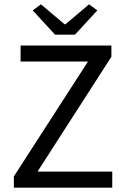

<svg xmlns="http://www.w3.org/2000/svg" viewBox="-20 -866 580 886"><path d="M44 0V-52L386 -582H75V-656H494V-604L153 -74H498V0ZM234 -706 131 -818 169 -846 278 -754H282L391 -846L429 -818L326 -706Z"/></svg>

Font: Assistant Medium
Style: Regular
Weight: 500
Designer: Hebrew By Ben Nathan, Latin by Paul Hunt
Version: Version 3.000